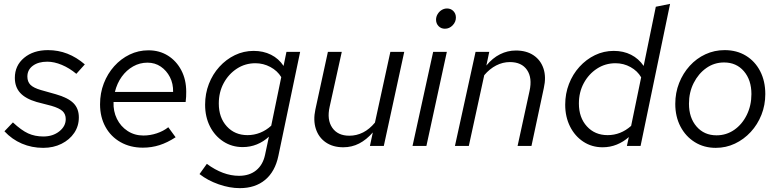

<svg xmlns="http://www.w3.org/2000/svg" viewBox="-20 -757 4042 996"><path d="M204 10Q145 10 93.5 -12Q42 -34 3 -76L47 -122Q91 -81 126 -65Q161 -49 205 -49Q254 -49 287.5 -75.5Q321 -102 321 -139Q321 -165 304.5 -180.5Q288 -196 247 -208L170 -228Q112 -245 84.5 -275.5Q57 -306 57 -353Q57 -417 105 -457Q153 -497 229 -497Q282 -497 329.5 -478.5Q377 -460 420 -423L376 -374Q340 -404 300.5 -420.5Q261 -437 225 -437Q179 -437 150.5 -416Q122 -395 122 -360Q122 -333 138 -317Q154 -301 192 -290L270 -268Q333 -250 361 -222Q389 -194 389 -148Q389 -103 365 -67.5Q341 -32 299 -11Q257 10 204 10Z M721 9Q656 9 605.5 -19.5Q555 -48 527 -99Q499 -150 499 -216Q499 -274 518.5 -324.5Q538 -375 572.5 -413.5Q607 -452 652.5 -474Q698 -496 750 -496Q807 -496 851 -468.5Q895 -441 920.5 -392.5Q946 -344 946 -281Q946 -268 945.5 -255Q945 -242 943 -228H569Q567 -180 586.5 -140.5Q606 -101 642 -77.5Q678 -54 724 -54Q759 -54 793.5 -65.5Q828 -77 853 -97L891 -45Q848 -17 807 -4Q766 9 721 9ZM576 -280H878Q879 -323 861.5 -357Q844 -391 814 -411.5Q784 -432 745 -432Q705 -432 670.5 -412.5Q636 -393 611.5 -359Q587 -325 576 -280Z M1224 219Q1171 219 1114 199Q1057 179 1015 146L1053 93Q1137 155 1220 155Q1274 155 1309 126.5Q1344 98 1355 46L1375 -48Q1347 -22 1312.5 -8Q1278 6 1239 6Q1183 6 1138.5 -23Q1094 -52 1069 -101.5Q1044 -151 1044 -214Q1044 -271 1063.5 -321.5Q1083 -372 1118 -410.5Q1153 -449 1198.5 -471Q1244 -493 1296 -493Q1346 -493 1386 -473Q1426 -453 1451 -415L1466 -488H1537L1424 52Q1407 133 1355.5 176Q1304 219 1224 219ZM1264 -56Q1298 -56 1329.5 -68.5Q1361 -81 1387 -105L1439 -357Q1419 -390 1382.5 -409.5Q1346 -429 1305 -429Q1252 -429 1209 -401Q1166 -373 1140.5 -326Q1115 -279 1115 -220Q1115 -147 1156.5 -101.5Q1198 -56 1264 -56Z M1761 7Q1707 7 1670 -18.5Q1633 -44 1618.5 -88.5Q1604 -133 1616 -189L1681 -488H1753L1690 -203Q1675 -136 1703.5 -94.5Q1732 -53 1792 -53Q1830 -53 1863.5 -70Q1897 -87 1925 -121L2005 -488H2077L1971 0H1899L1914 -70Q1881 -32 1843 -12.5Q1805 7 1761 7Z M2288 -608Q2268 -608 2255 -621.5Q2242 -635 2242 -655Q2242 -670 2250 -683.5Q2258 -697 2271 -705Q2284 -713 2299 -713Q2319 -713 2332 -699.5Q2345 -686 2345 -666Q2345 -643 2328 -625.5Q2311 -608 2288 -608ZM2120 0 2227 -488H2298L2192 0Z M2340 0 2447 -488H2518L2503 -417Q2535 -456 2574 -475.5Q2613 -495 2656 -495Q2711 -495 2748 -470Q2785 -445 2799.5 -401Q2814 -357 2801 -300L2737 0H2665L2727 -285Q2742 -353 2714 -394Q2686 -435 2625 -435Q2588 -435 2554 -417.5Q2520 -400 2492 -367L2412 0Z M3106 7Q3050 7 3006 -22Q2962 -51 2937 -101Q2912 -151 2912 -214Q2912 -271 2931.5 -321.5Q2951 -372 2986 -410.5Q3021 -449 3066.5 -471Q3112 -493 3164 -493Q3214 -493 3253.5 -473Q3293 -453 3319 -415L3382 -722L3456 -737L3303 0H3232L3242 -46Q3214 -21 3179.5 -7Q3145 7 3106 7ZM3132 -56Q3200 -56 3254 -104L3306 -356Q3287 -389 3251 -409Q3215 -429 3173 -429Q3120 -429 3077 -401Q3034 -373 3008.5 -326Q2983 -279 2983 -220Q2983 -147 3024.5 -101.5Q3066 -56 3132 -56Z M3693 10Q3632 10 3584.5 -19.5Q3537 -49 3510 -100.5Q3483 -152 3483 -218Q3483 -276 3503 -326.5Q3523 -377 3558 -415.5Q3593 -454 3639.5 -475.5Q3686 -497 3739 -497Q3802 -497 3849.5 -468Q3897 -439 3923.5 -387.5Q3950 -336 3950 -269Q3950 -212 3930 -161.5Q3910 -111 3874.5 -72.5Q3839 -34 3792.5 -12Q3746 10 3693 10ZM3697 -55Q3748 -55 3789 -83.5Q3830 -112 3854 -161Q3878 -210 3878 -269Q3878 -342 3839 -387.5Q3800 -433 3736 -433Q3685 -433 3644 -404Q3603 -375 3578.5 -326.5Q3554 -278 3554 -219Q3554 -146 3593.5 -100.5Q3633 -55 3697 -55Z"/></svg>

Font: Red Hat Text VF
Style: Italic
Weight: 300
Italic angle: -12°
Designer: Pentagram, MCKL
Foundry: Pentagram, MCKL
Version: Version 1.023